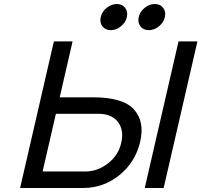

<svg xmlns="http://www.w3.org/2000/svg" viewBox="-20 -935 1002 955"><path d="M678.5 -804Q664 -823 670 -850Q676 -877 699.5 -896Q723 -915 750 -915Q777 -915 791.5 -896Q806 -877 800 -850Q794 -823 770.5 -804Q747 -785 720 -785Q693 -785 678.5 -804ZM489.5 -804Q475 -823 481 -850Q487 -877 510.5 -896Q534 -915 561 -915Q588 -915 602.5 -896Q617 -877 611 -850Q605 -823 581.5 -804Q558 -785 531 -785Q504 -785 489.5 -804ZM962 -729 794 0H700L868 -729ZM192 -82H404Q466 -82 518 -123Q570 -164 583 -225Q598 -288 566 -329Q535 -369 470 -369H258ZM394 0H80L248 -729H341L277 -451H442Q592 -451 646 -391Q701 -330 677 -229Q653 -128 574 -64Q495 0 394 0Z"/></svg>

Font: Miedinger
Style: Italic
Weight: 400
Italic angle: -13°
Version: Version 001.000